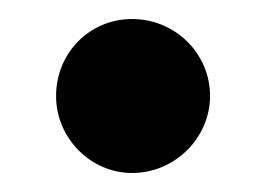

<svg xmlns="http://www.w3.org/2000/svg" viewBox="-20 -167 280 202"><path d="M119 -147C74 -147 39 -111 39 -66C39 -22 75 15 119 15C164 15 201 -22 201 -66C201 -111 164 -147 119 -147Z"/></svg>

Font: Fira Sans Medium
Style: Regular
Weight: 500
Designer: Carrois Corporate & Edenspiekermann AG
Foundry: Carrois Corporate GbR & Edenspiekermann AG
Version: Version 4.203